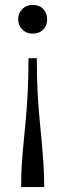

<svg xmlns="http://www.w3.org/2000/svg" viewBox="-20 -547 269 782"><path d="M160 215Q160 164 157 119.5Q154 75 150 30.5Q146 -14 141 -64Q136 -114 133 -174Q130 -234 130 -310H96Q96 -234 93 -174Q90 -114 85.5 -64.5Q81 -15 76.5 30Q72 75 69 119.5Q66 164 66 215ZM113 -527Q140 -527 156 -510.5Q172 -494 172 -468Q172 -443 156 -426.5Q140 -410 113 -410Q88 -410 71 -426.5Q54 -443 54 -469Q54 -494 71 -510.5Q88 -527 113 -527Z"/></svg>

Font: Roboto Serif 120pt ExtraCondensed
Style: Regular
Weight: 400
Width: 2
Designer: Greg Gazdowicz
Foundry: Commercial Type
Version: Version 1.008